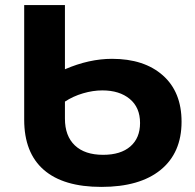

<svg xmlns="http://www.w3.org/2000/svg" viewBox="-20 -720 764 754"><path d="M693 -242Q693 -120 611 -53Q529 14 378 14Q229 14 152 -53Q75 -120 75 -250V-700H235V-448Q330 -489 420 -489Q546 -489 619.5 -424Q693 -359 693 -242ZM530 -237Q530 -298 489.5 -331.5Q449 -365 382 -365Q345 -365 306 -353.5Q267 -342 235 -321V-254Q235 -186 274 -149Q313 -112 385 -112Q454 -112 492 -145Q530 -178 530 -237Z"/></svg>

Font: Montserrat Alternates
Style: Bold
Weight: 700
Designer: Julieta Ulanovsky
Foundry: Julieta Ulanovsky
Version: Version 7.200